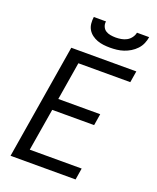

<svg xmlns="http://www.w3.org/2000/svg" viewBox="-171 -1054 942 1154"><g transform="rotate(20 300.0 -477.5)"><path d="M40 0 161 -735H577L565 -662H233L193 -419H461L449 -345H181L136 -74H468L456 0ZM379 -815Q358 -815 337 -817.5Q316 -820 297 -827Q278 -834 262 -846Q246 -858 236 -875Q226 -892 224 -913Q222 -934 225 -955H303Q300 -938 306.5 -922.5Q313 -907 326 -898.5Q339 -890 356 -887Q373 -884 390 -884Q407 -884 425 -887Q443 -890 459 -898.5Q475 -907 486.5 -922.5Q498 -938 501 -955H579Q576 -934 567 -913Q558 -892 542 -875Q526 -858 506 -846Q486 -834 465 -827Q444 -820 422 -817.5Q400 -815 379 -815Z"/></g></svg>

Font: Iosevka Aile
Style: Italic
Weight: 400
Italic angle: -9°
Designer: Belleve Invis
Foundry: Belleve Invis
Version: Version 28.0.1; ttfautohint (v1.8.4)